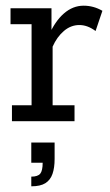

<svg xmlns="http://www.w3.org/2000/svg" viewBox="-20 -426 386 675"><path d="M22 0V-56H91V-341H17V-397H161V-294L151 -300Q173 -351 204.5 -378.5Q236 -406 274 -406Q309 -406 340 -388L316 -317Q301 -328 287 -333Q273 -338 259 -338Q229 -338 204.5 -317Q180 -296 165 -262V-56H242V0ZM90 229V195Q113 195 121.5 184.5Q130 174 130 146H90V75H172V133Q172 164 164.5 185.5Q157 207 139.5 218Q122 229 90 229Z"/></svg>

Font: Rokkitt SemiBold
Style: Regular
Weight: 400
Version: Version 3.103